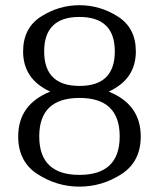

<svg xmlns="http://www.w3.org/2000/svg" viewBox="-20 -694 601 726"><path d="M493.7 -499.5Q493.7 -394.5 391.1 -347.7Q512.2 -298.8 512.2 -178.2Q512.2 -82.5 439 -35.4Q365.7 11.7 280.3 11.7Q195.3 11.7 122.1 -35.4Q48.8 -82.5 48.8 -178.2Q48.8 -298.8 169.9 -347.7Q67.4 -394.5 67.4 -499.5Q67.4 -587.9 134.8 -631.1Q202.1 -674.3 280.3 -674.3Q358.9 -674.3 426.3 -631.1Q493.7 -587.9 493.7 -499.5ZM414.1 -499.5Q414.1 -629.9 280.3 -629.9Q147 -629.9 147 -499.5Q147 -369.1 280.8 -369.1Q414.1 -369.1 414.1 -499.5ZM432.6 -178.2Q432.6 -323.7 280.8 -323.7Q128.4 -323.7 128.4 -178.2Q128.4 -32.7 280.3 -32.7Q432.6 -32.7 432.6 -178.2Z"/></svg>

Font: Gayathri
Style: Regular
Weight: 400
Designer: Binoy Dominic <binoy.domenic@gmail.com>
Foundry: SMC
Version: Version 1.000